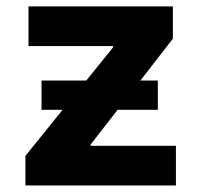

<svg xmlns="http://www.w3.org/2000/svg" viewBox="-20 -565 612 585"><path d="M57.5 0H516V-120.7H256V-124.6L338.4 -230.5H460.9V-319.6H407.7L506.7 -447.1V-545.5H66.8V-424.7H324.6V-420.8L242.9 -319.6H106.5V-230.5H170.8L57.5 -90.2Z"/></svg>

Font: Magic Ui Pro
Style: Bold
Weight: 700
Designer: Stefan Endress, Andreas Faust
Version: Version 1.000;FEAKit 1.0